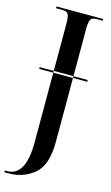

<svg xmlns="http://www.w3.org/2000/svg" viewBox="-152 -765 612 1055"><g transform="rotate(15 153.5 -237.0)"><path d="M28 -358V-368H301V-358ZM-10 240H17Q96 240 158 190Q220 140 220 6V-634Q220 -677 228 -690.5Q236 -704 262 -704H296V-714H31V-704H67Q92 -704 100 -690.5Q108 -677 108 -636V38Q108 230 3 230H-10Z"/></g></svg>

Font: Noto Serif Display Condensed Semi
Style: Regular
Weight: 600
Width: 3
Designer: Monotype Design Team
Foundry: Monotype Imaging Inc.
Version: Version 1.900